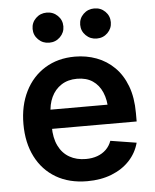

<svg xmlns="http://www.w3.org/2000/svg" viewBox="-54 -799 691 856"><g transform="rotate(-5 291.5 -370.5)"><path d="M302.7 11.2Q221.7 11.2 162.8 -23.4Q104 -58.1 72.3 -120.6Q40.5 -183.1 40.5 -267.1Q40.5 -349.6 72 -412.8Q103.5 -476.1 160.9 -511.5Q218.3 -546.9 294.9 -546.9Q346.2 -546.9 391.4 -530Q436.5 -513.2 470.9 -479.2Q505.4 -445.3 524.9 -393.8Q544.4 -342.3 544.4 -272.9V-234.9H98.1V-320.8H481.4L422.9 -295.9Q422.9 -341.8 408.2 -376Q393.6 -410.2 365.5 -429Q337.4 -447.8 295.9 -447.8Q254.9 -447.8 225.6 -428.7Q196.3 -409.7 180.9 -376.7Q165.5 -343.8 165.5 -302.7V-244.6Q165.5 -194.3 182.6 -159.2Q199.7 -124 231.2 -106Q262.7 -87.9 304.7 -87.9Q333 -87.9 356 -96.2Q378.9 -104.5 395.3 -120.4Q411.6 -136.2 419.9 -159.2L536.1 -140.6Q523.9 -95.2 491.9 -61Q460 -26.9 411.6 -7.8Q363.3 11.2 302.7 11.2ZM399.9 -618.7Q371.1 -618.7 351.1 -638.4Q331.1 -658.2 331.1 -686Q331.1 -714.4 351.1 -733.9Q371.1 -753.4 399.9 -753.4Q428.7 -753.4 448.5 -733.9Q468.3 -714.4 468.3 -686Q468.3 -658.2 448.5 -638.4Q428.7 -618.7 399.9 -618.7ZM187 -618.7Q158.2 -618.7 138.2 -638.4Q118.2 -658.2 118.2 -686Q118.2 -714.4 138.2 -733.9Q158.2 -753.4 187 -753.4Q215.8 -753.4 235.8 -733.9Q255.9 -714.4 255.9 -686Q255.9 -658.2 235.8 -638.4Q215.8 -618.7 187 -618.7Z"/></g></svg>

Font: Inter 18pt SemiBold
Style: Regular
Weight: 600
Designer: Rasmus Andersson
Foundry: rsms
Version: Version 4.001;git-66647c0bb